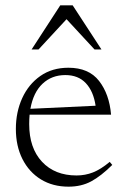

<svg xmlns="http://www.w3.org/2000/svg" viewBox="-20 -690 475 720"><path d="M236.5 -436Q313 -436 351.5 -386.5Q390 -337 396.5 -260H91Q89.5 -243 89.5 -224.5Q89.5 -135 137.5 -83.5Q185.5 -32 267 -32Q299.5 -32 328.8 -43.5Q358 -55 391.5 -83L401 -71.5Q358.5 -29.5 321.8 -9.8Q285 10 237 10Q178 10 133.5 -17.2Q89 -44.5 64.2 -93.5Q39.5 -142.5 39.5 -206.5Q39.5 -269.5 63.2 -321.8Q87 -374 131.2 -405Q175.5 -436 236.5 -436ZM225 -408.5Q174 -408.5 139.5 -376Q105 -343.5 94 -282L338.5 -293.5Q330.5 -347.5 302 -378Q273.5 -408.5 225 -408.5ZM98.5 -504.5 206 -670H252.5L360.5 -504.5H334.5L229.5 -618L124.5 -504.5Z"/></svg>

Font: Newsreader Text Light
Style: Regular
Weight: 300
Designer: Hugues Gentile
Foundry: Production Type
Version: Version 1.002